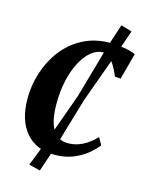

<svg xmlns="http://www.w3.org/2000/svg" viewBox="-112 -705 666 871"><g transform="rotate(15 221.5 -270.0)"><path d="M206 10.5Q120.5 10.5 72 -46Q23.5 -102.5 23 -203.5Q22.5 -264.5 41.5 -325.2Q60.5 -386 98.2 -435.8Q136 -485.5 192.2 -515.5Q248.5 -545.5 322.5 -545.5Q350.5 -545.5 384 -540.2Q417.5 -535 441 -525L407.5 -401L380.5 -403Q368.5 -432 355.8 -452.5Q343 -473 329.2 -484.2Q315.5 -495.5 300 -495.5Q272 -495.5 246 -474.5Q220 -453.5 199.5 -415.5Q179 -377.5 167.2 -325.2Q155.5 -273 156 -210.5Q156.5 -158.5 167.5 -124.2Q178.5 -90 199.5 -73Q220.5 -56 251 -56Q279 -56 302.5 -64.8Q326 -73.5 345.8 -87.8Q365.5 -102 382 -119.5L401 -86Q386 -65.5 358.8 -43Q331.5 -20.5 293.5 -5Q255.5 10.5 206 10.5ZM161.5 96.5 108.5 83 151 -25 241 -275 310.5 -519.5 348.5 -635.5 400 -620.5 362 -510.5 273 -265 198.5 -13Z"/></g></svg>

Font: Merriweather 72pt SemiBold
Style: Italic
Weight: 600
Italic angle: -7.8°
Version: Version 2.101